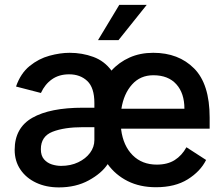

<svg xmlns="http://www.w3.org/2000/svg" viewBox="-20 -774 936 805"><path d="M633.9 11Q566.8 11 515.4 -14.7Q464.1 -40.5 431.5 -85.9Q405.9 -47.2 352.1 -17.8Q298.3 11.7 226.9 11.7Q173.3 11.7 131.4 -8Q89.5 -27.7 65.5 -63.2Q41.5 -98.7 41.5 -145.6Q41.5 -237.9 115.6 -280.2Q189.6 -322.4 327.8 -322.4H375.7V-342Q375.7 -406.2 346.1 -434.3Q316.4 -462.4 269.9 -462.4Q227.6 -462.4 198 -441.6Q168.3 -420.8 151.6 -384.2L47.2 -411.2Q66.4 -466.6 104.4 -497.3Q142.4 -528.1 187.3 -540.3Q232.2 -552.6 272 -552.6Q324.6 -552.6 371.1 -535.5Q417.6 -518.5 447.4 -478Q479 -513.1 523.3 -532.8Q567.5 -552.6 622.5 -552.6Q728.7 -552.6 793.9 -487Q859 -421.5 859 -281.2V-234.4H487.9V-230.8Q496.8 -162.6 536.2 -123.2Q575.6 -83.8 637.4 -83.8Q682.2 -83.8 712.4 -102.8Q742.5 -121.8 761.7 -156.6L844.1 -103.3Q820.3 -55.4 767.2 -22.2Q714.1 11 633.9 11ZM622.9 -458.5Q568.2 -458.5 533.6 -419.7Q498.9 -381 489 -318.2H753.2Q753.2 -383.2 719.3 -420.8Q685.4 -458.5 622.9 -458.5ZM375.7 -240.8H328.5Q249.3 -240.8 200.3 -221.6Q151.3 -202.4 151.3 -148.4Q151.3 -121.1 164.8 -105.8Q178.3 -90.6 197.8 -84.5Q217.3 -78.5 236.2 -78.5Q276.3 -78.5 307.9 -93.6Q339.5 -108.7 357.6 -133.2Q375.7 -157.7 375.7 -186.8ZM391 -605.8 480.1 -753.6H595.2L476.9 -605.8Z"/></svg>

Font: Interface Medium
Style: Regular
Weight: 500
Designer: Rasmus Andersson
Foundry: rsms
Version: Version 1.8